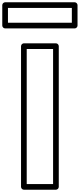

<svg xmlns="http://www.w3.org/2000/svg" viewBox="-120 -1644 702 1689"><path d="M-50 -1574H512V-1444H-50ZM-75 -1624C-85.7 -1624 -100 -1614.1 -100 -1599V-1419C-100 -1408.3 -90.1 -1394 -75 -1394H537C547.7 -1394 562 -1403.9 562 -1419V-1599C562 -1609.7 552.1 -1624 537 -1624ZM347 -1213V-25H115V-1213ZM397 -1238C397 -1248.7 387.1 -1263 372 -1263H90C79.3 -1263 65 -1253.1 65 -1238V0C65 10.7 74.9 25 90 25H372C382.7 25 397 15.1 397 0Z"/></svg>

Font: Poland Can Into
Style: BigWritingsOLn
Weight: 700
Foundry: Cannot Into Space Fonts
Version: Version 0.92